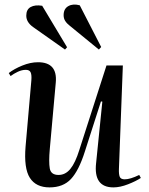

<svg xmlns="http://www.w3.org/2000/svg" viewBox="-20 -799 645 833"><path d="M18 -482Q41 -500 76.5 -514.5Q112 -529 145 -529Q230 -529 222 -441L196 -152Q191 -96 196 -68Q201 -40 234 -40Q264 -40 285.5 -66.5Q307 -93 324 -148L442 -515H513L496 -67Q495 -43 499.5 -32Q504 -21 521 -21Q545 -21 584 -40L591 -27Q570 -13 535.5 0.5Q501 14 472 14Q385 14 397 -92L424 -358L418 -359L348 -141Q322 -59 288 -22.5Q254 14 195 14Q136 14 109.5 -27.5Q83 -69 91 -164L116 -450Q118 -474 113 -485Q108 -496 92 -496Q75 -496 57 -487.5Q39 -479 26 -469ZM283 -687Q270 -697 263 -708Q256 -719 256 -733Q256 -761 276.5 -772.5Q297 -784 326 -776L419 -595L409 -584ZM123 -682Q94 -703 94 -731Q94 -758 113 -768.5Q132 -779 163 -774L271 -594L262 -584Z"/></svg>

Font: Literata 72pt Medium
Style: Italic
Weight: 500
Italic angle: -2°
Designer: Latin by Veronika Burian and Jose Scaglione. Greek by Irene Vlachou. Cyrillic by Vera Evstafieva
Foundry: TypeTogether
Version: Version 3.002